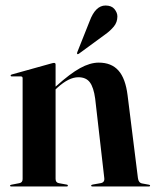

<svg xmlns="http://www.w3.org/2000/svg" viewBox="-20 -676 564 696"><path d="M181.5 -442V-362L184.5 -364.5Q234 -409 270.2 -429Q306.5 -449 338 -449Q384 -449 409.5 -420.2Q435 -391.5 442.5 -330.5L480 -30.5Q482 -13.5 495 -11L519.5 -6.5Q524 -6 524 -3Q524 0 520 0H315Q310.5 0 310.5 -3Q310.5 -6 316 -7L344.5 -12Q360 -14.5 358 -30.5L325 -318.5Q319.5 -359 305.8 -377.5Q292 -396 264 -396Q230 -396 189 -359L181.5 -352V-27.5Q181.5 -14 193.5 -12L221 -7Q226 -6.5 226 -3Q226 0 222 0H20.5Q16.5 0 16.5 -3Q16.5 -5.5 21.5 -6.5L50 -12Q62 -14 62 -27V-392.5Q62 -399 55.5 -399H23Q18.5 -399 18.5 -402.5Q18.5 -404.5 22.5 -406L166 -446Q173 -448 176 -448Q181.5 -448 181.5 -442ZM305 -599.5Q326 -656 362.5 -656Q384.5 -656 395 -643Q405.5 -630 405.5 -616.5Q405.5 -595.5 392.8 -580Q380 -564.5 362.5 -552L265.5 -481Q262 -478.5 260 -480.5Q258.5 -482 260 -486.5Z"/></svg>

Font: Fraunces 144pt S000 SemiBold
Style: Regular
Weight: 600
Version: Version 1.000; ttfautohint (v1.8.3)